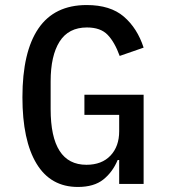

<svg xmlns="http://www.w3.org/2000/svg" viewBox="-20 -730 680 762"><path d="M453 -95H447Q427 -47 390 -17.5Q353 12 289 12Q181 12 125 -80.5Q69 -173 69 -344Q69 -524 132.5 -617Q196 -710 324 -710Q418 -710 471.5 -664Q525 -618 550 -541L455 -508Q435 -563 407 -592Q379 -621 325 -621Q252 -621 216.5 -565Q181 -509 181 -407V-297Q181 -76 323 -76Q384 -76 418.5 -112.5Q453 -149 453 -209V-274H315V-354H550V0H453Z"/></svg>

Font: Writer Medium
Style: Regular
Weight: 500
Monospace: yes
Designer: Mike Abbink, Paul van der Laan, Pieter van Rosmalen
Foundry: Bold Monday
Version: Version 2.001 2020